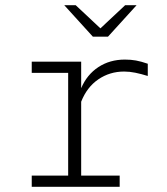

<svg xmlns="http://www.w3.org/2000/svg" viewBox="-20 -718 640 738"><path d="M102 0V-43H242V-438H102V-481H292V-379Q314 -431 358 -460Q402 -489 460 -489Q483 -489 502.5 -485.5Q522 -482 548 -473V-426Q522 -434 500 -438.5Q478 -443 457 -443Q402 -443 358 -413Q314 -383 292 -327V-43H440V0ZM337 -577 227 -698H271L366 -609L461 -698H505L395 -577Z"/></svg>

Font: Red Hat Mono VF Light
Style: Regular
Weight: 300
Monospace: yes
Designer: Pentagram, MCKL
Foundry: Pentagram, MCKL
Version: Version 1.023